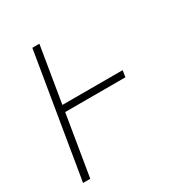

<svg xmlns="http://www.w3.org/2000/svg" viewBox="-171 -863 942 991"><g transform="rotate(-30 300.0 -367.5)"><path d="M39 0 161 -735H203L148 -402H507L501 -363H142L82 0Z"/></g></svg>

Font: Iosevka SS04 XLt Ex Obl
Style: Regular
Weight: 200
Width: 7
Italic angle: -9°
Monospace: yes
Designer: Belleve Invis
Foundry: Belleve Invis
Version: Version 19.0.0; ttfautohint (v1.8.4)